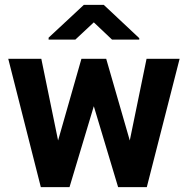

<svg xmlns="http://www.w3.org/2000/svg" viewBox="-20 -770 774 790"><path d="M514 -192 417 -528H315L219 -192L150 -528H14L148 0H266L366 -333L466 0H584L719 -528H583ZM553 -613 407 -750H325L180 -615V-607H290L366 -678L441 -607H553Z"/></svg>

Font: Asimov
Style: Regular
Weight: 500
Designer: Google
Version: Version 2.000980; 2014